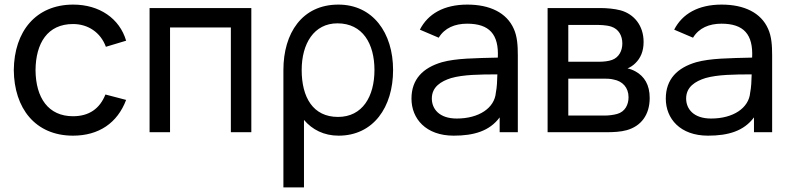

<svg xmlns="http://www.w3.org/2000/svg" viewBox="-20 -575 3438 835"><path d="M297.5 15C409 15 490.5 -39.5 528.5 -140.5L438.5 -164C414 -102.5 367.5 -69.5 297.5 -69.5C190 -69.5 135.5 -149.5 134.5 -270C135.5 -387 186.5 -470.5 297.5 -470.5C363 -470.5 417.5 -434 440.5 -371.5L528.5 -398C500 -495 412 -555 298.5 -555C136 -555 41.5 -438.5 40 -270C41.5 -104.5 133 15 297.5 15Z M630.5 0H719.5V-455.5H984V0H1073V-540H630.5Z M1452.5 15C1603.5 15 1689.5 -108.5 1689.5 -270.5C1689.5 -432.5 1601.5 -555 1451.5 -555C1294 -555 1212.5 -431 1212.5 -270.5V240H1302V-53.5C1338 -11 1389 15 1452.5 15ZM1292 -270.5C1292 -384.5 1345 -473.5 1447.5 -473.5C1557.5 -473.5 1608.5 -384.5 1608.5 -270.5C1608.5 -155.5 1556.5 -66.5 1450 -66.5C1341 -66.5 1292 -152 1292 -270.5Z M1806 -446 1888 -411C1913.5 -453.5 1958.5 -472 2011.5 -472C2108.5 -472 2150 -425.5 2145 -324.5C2045 -322 1963.5 -321.5 1902 -304.5C1820 -280.5 1769.5 -231 1769.5 -146C1769.5 -59 1832 15 1953 15C2041 15 2109 -5 2153 -64.5V0H2232V-334C2232 -377 2229.5 -416.5 2214.5 -449.5C2183.5 -520 2110 -555 2012.5 -555C1910 -555 1841 -514.5 1806 -446ZM1858 -146.5C1858 -197 1897.5 -221.5 1942 -235.5C1994.5 -250.5 2066.5 -251.5 2143 -251.5C2142.5 -225.5 2141 -193.5 2136.5 -172.5C2131 -105 2062.5 -59.5 1966.5 -59.5C1889.5 -59.5 1858 -102 1858 -146.5Z M2361.5 0H2617.5C2646.5 0 2680 -1.5 2706 -9C2768 -26.5 2805.5 -75.5 2805.5 -149C2805.5 -206.5 2782 -243 2744.5 -264C2733 -270.5 2720 -275.5 2709 -277.5C2720.5 -282 2733 -290 2743.5 -300.5C2765.5 -322 2779 -351.5 2779 -392.5C2779 -465 2736.5 -514 2679 -530C2653 -537 2618.5 -540 2591.5 -540H2361.5ZM2451.5 -72.5V-233H2604.5C2616.5 -233 2634.5 -233 2649 -229C2687 -222 2713.5 -194.5 2713.5 -152C2713.5 -120 2698.5 -89 2664 -79.5C2648.5 -75 2626.5 -72.5 2612.5 -72.5ZM2451.5 -306.5V-466.5H2578C2585 -466.5 2617 -466.5 2639 -459C2670.5 -448.5 2686.5 -420 2686.5 -386C2686.5 -354.5 2672 -325.5 2642 -314.5C2626.5 -308.5 2603.5 -306.5 2585.5 -306.5Z M2912 -446 2994 -411C3019.5 -453.5 3064.5 -472 3117.5 -472C3214.5 -472 3256 -425.5 3251 -324.5C3151 -322 3069.5 -321.5 3008 -304.5C2926 -280.5 2875.5 -231 2875.5 -146C2875.5 -59 2938 15 3059 15C3147 15 3215 -5 3259 -64.5V0H3338V-334C3338 -377 3335.5 -416.5 3320.5 -449.5C3289.5 -520 3216 -555 3118.5 -555C3016 -555 2947 -514.5 2912 -446ZM2964 -146.5C2964 -197 3003.5 -221.5 3048 -235.5C3100.5 -250.5 3172.5 -251.5 3249 -251.5C3248.5 -225.5 3247 -193.5 3242.5 -172.5C3237 -105 3168.5 -59.5 3072.5 -59.5C2995.5 -59.5 2964 -102 2964 -146.5Z"/></svg>

Font: Eudonet Medium
Style: Regular
Weight: 500
Designer: Mikhail Sharanda
Foundry: Mikhail Sharanda
Version: Version 4.503;Glyphs 3.1.2 (3151)